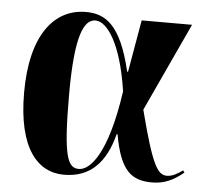

<svg xmlns="http://www.w3.org/2000/svg" viewBox="-45 -595 704 653"><g transform="rotate(5 307.0 -269.0)"><path d="M196 10C287 10 338 -46 363 -143H366C388 -18 428 10 497 10C537 10 569 -4 604 -33L599 -40C578 -25 562 -17 545 -17C513 -17 493 -51 446 -234L586 -536H414L383 -358H380C343 -516 289 -548 223 -548C115 -548 37 -454 37 -257C37 -65 107 10 196 10ZM245 -14C207 -14 190 -50 190 -264C190 -471 220 -522 258 -522C297 -522 348 -452 372 -290C341 -74 283 -14 245 -14Z"/></g></svg>

Font: Noto Serif Display ExtraCondensed Black
Style: Regular
Weight: 900
Width: 2
Designer: Monotype Design Team
Foundry: Monotype Imaging Inc.
Version: Version 2.009